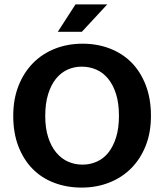

<svg xmlns="http://www.w3.org/2000/svg" viewBox="-20 -839 744 870"><path d="M354 -641Q421 -641 478 -619Q535 -597 576 -555.5Q617 -514 640.5 -453Q664 -392 664 -314Q664 -238 640 -178Q616 -118 574 -76Q532 -34 474.5 -11.5Q417 11 350 11Q283 11 226 -10.5Q169 -32 128 -73.5Q87 -115 63.5 -175.5Q40 -236 40 -314Q40 -390 64 -450.5Q88 -511 130 -553.5Q172 -596 229.5 -618.5Q287 -641 354 -641ZM185 -314Q185 -258 198.5 -216.5Q212 -175 235 -147.5Q258 -120 288.5 -106.5Q319 -93 354 -93Q388 -93 418.5 -106.5Q449 -120 471 -147.5Q493 -175 506 -216.5Q519 -258 519 -314Q519 -372 505.5 -414Q492 -456 469 -483.5Q446 -511 415.5 -524Q385 -537 350 -537Q315 -537 285 -523Q255 -509 233 -481.5Q211 -454 198 -412Q185 -370 185 -314ZM351 -695H242L322 -819H466Z"/></svg>

Font: Mukta Malar
Style: Bold
Weight: 700
Designer: Aadarsh Rajan, Girish Dalvi, Yashodeep Gholap
Foundry: Ek Type
Version: Version 2.538;PS 1.000;hotconv 16.6.51;makeotf.lib2.5.65220;